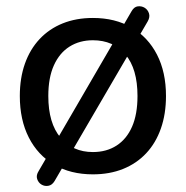

<svg xmlns="http://www.w3.org/2000/svg" viewBox="-20 -554 600 620"><path d="M280 9Q208 9 155 -22Q102 -53 73 -110Q44 -167 44 -244Q44 -302 60.5 -348.5Q77 -395 108 -428Q139 -461 182.5 -478.5Q226 -496 280 -496Q352 -496 405 -465Q458 -434 487 -377.5Q516 -321 516 -244Q516 -186 499.5 -139Q483 -92 452 -59Q421 -26 377.5 -8.5Q334 9 280 9ZM280 -63Q324 -63 356.5 -84Q389 -105 406.5 -145Q424 -185 424 -244Q424 -332 385 -378Q346 -424 280 -424Q237 -424 204.5 -403.5Q172 -383 154 -343Q136 -303 136 -244Q136 -156 175.5 -109.5Q215 -63 280 -63ZM156 31Q148 44 136 46Q124 48 114 42Q104 36 100 24Q96 12 105 -2L405 -518Q413 -532 425 -533.5Q437 -535 447 -529Q457 -523 461 -511Q465 -499 457 -485Z"/></svg>

Font: Nunito Medium
Style: Regular
Weight: 500
Designer: Vernon Adams
Foundry: Vernon Adams
Version: Version 3.602